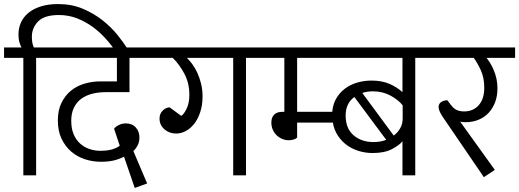

<svg xmlns="http://www.w3.org/2000/svg" viewBox="-29 -864 2558 946"><path d="M86 -579H-9V-630H77Q72 -638 67 -655Q62 -672 62 -695Q62 -726 74.5 -753.5Q87 -781 111.5 -801Q136 -821 172.5 -832.5Q209 -844 258 -844Q325 -844 380 -820.5Q435 -797 477.5 -763Q520 -729 550.5 -691Q581 -653 599 -624L606 -612L558 -585L547 -602Q524 -637 494.5 -670.5Q465 -704 429 -730.5Q393 -757 351 -773.5Q309 -790 261 -790Q190 -790 159 -758.5Q128 -727 128 -683Q128 -669 130 -655.5Q132 -642 138 -630H244V-579H149V0H86Z M658 -187Q658 -164 648.5 -146.5Q639 -129 628 -120L696 40L635 62L582 -92Q559 -80 532 -73.5Q505 -67 468 -67Q427 -67 389 -79.5Q351 -92 321.5 -117.5Q292 -143 274 -181Q256 -219 256 -271Q256 -321 274 -357.5Q292 -394 321 -417.5Q350 -441 388 -452Q426 -463 466 -463H547V-579H206V-630H727V-579H609V-410H493Q456 -410 425 -402Q394 -394 371 -377Q348 -360 335 -333Q322 -306 322 -269Q322 -230 334 -202Q346 -174 366.5 -156Q387 -138 412.5 -129.5Q438 -121 465 -121Q500 -121 523.5 -128Q547 -135 561 -146L533 -230Q542 -241 557.5 -248.5Q573 -256 591 -256Q622 -256 640 -236Q658 -216 658 -187Z M864 -293Q878 -302 891 -329.5Q904 -357 904 -397Q904 -454 879.5 -500.5Q855 -547 822 -579H707V-630H1278V-579H1183V0H1120V-579H892Q904 -567 918 -548.5Q932 -530 943 -506Q954 -482 961.5 -452.5Q969 -423 969 -389Q969 -347 958 -313Q947 -279 929 -255.5Q911 -232 887.5 -219Q864 -206 839 -206Q805 -206 781 -227Q757 -248 757 -280Q757 -304 773 -319.5Q789 -335 807 -335Z M1435 -186Q1431 -181 1419.5 -177Q1408 -173 1394 -173Q1377 -173 1361.5 -179.5Q1346 -186 1334 -197.5Q1322 -209 1315 -225Q1308 -241 1308 -260Q1308 -286 1322 -299.5Q1336 -313 1362 -313H1372V-579H1258V-630H2112V-579H2017V0H1954V-168Q1938 -148 1901.5 -129Q1865 -110 1807 -110Q1772 -110 1739 -120Q1706 -130 1680 -149Q1654 -168 1635.5 -196Q1617 -224 1611 -260H1435ZM1802 -467Q1852 -467 1889.5 -451Q1927 -435 1954 -410V-579H1435V-313H1608Q1611 -349 1627 -377.5Q1643 -406 1669 -426Q1695 -446 1729 -456.5Q1763 -467 1802 -467ZM1955 -345Q1934 -372 1895 -393Q1856 -414 1809 -414Q1794 -414 1781 -412Q1768 -410 1756 -406L1911 -196Q1931 -211 1943 -232.5Q1955 -254 1955 -280ZM1674 -295Q1674 -231 1713 -197.5Q1752 -164 1812 -164Q1844 -164 1874 -175L1717 -386Q1674 -355 1674 -295Z M2409 -27 2355 9 2162 -274Q2145 -298 2138.5 -312Q2132 -326 2132 -337Q2132 -353 2145 -361.5Q2158 -370 2175 -370L2192 -348Q2206 -329 2221.5 -322Q2237 -315 2258 -315Q2302 -315 2329.5 -345.5Q2357 -376 2357 -432Q2357 -481 2340 -518Q2323 -555 2305 -579H2092V-630H2509V-579H2368Q2377 -568 2386.5 -552.5Q2396 -537 2404 -518Q2412 -499 2417 -476.5Q2422 -454 2422 -429Q2422 -391 2410.5 -360.5Q2399 -330 2378.5 -308Q2358 -286 2329 -274Q2300 -262 2265 -262Q2258 -262 2250.5 -262.5Q2243 -263 2238 -265Z"/></svg>

Font: Mukta Light
Style: Regular
Weight: 300
Designer: Girish Dalvi and Yashodeep Gholap
Foundry: Ek Type
Version: Version 2.538;PS 1.002;hotconv 16.6.51;makeotf.lib2.5.65220;